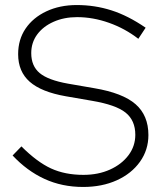

<svg xmlns="http://www.w3.org/2000/svg" viewBox="-20 -731 654 762"><path d="M310 11Q226 11 156.5 -21Q87 -53 30 -114L65 -150Q127 -88 182.5 -62.5Q238 -37 311 -37Q370 -37 416.5 -58Q463 -79 490 -115Q517 -151 517 -196Q517 -253 478.5 -284Q440 -315 345 -331L241 -349Q144 -366 98 -406.5Q52 -447 52 -516Q52 -574 81.5 -617.5Q111 -661 164 -686Q217 -711 285 -711Q356 -711 422 -690Q488 -669 558 -621L529 -577Q476 -618 412.5 -640.5Q349 -663 286 -663Q234 -663 192.5 -644.5Q151 -626 127.5 -594Q104 -562 104 -520Q104 -469 137.5 -441Q171 -413 250 -399L354 -381Q467 -362 518 -317.5Q569 -273 569 -195Q569 -136 535.5 -89Q502 -42 443.5 -15.5Q385 11 310 11Z"/></svg>

Font: Red Hat Text Light
Style: Regular
Weight: 300
Designer: Pentagram, MCKL
Foundry: Pentagram, MCKL
Version: Version 1.023; ttfautohint (v1.8.3)